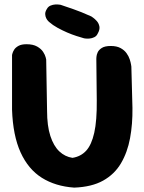

<svg xmlns="http://www.w3.org/2000/svg" viewBox="-20 -854 660 877"><path d="M319 3Q233 -3 171 -42Q109 -81 74 -158Q39 -235 35 -353V-603Q35 -603 37 -610.5Q39 -618 45 -627.5Q51 -637 64.5 -644.5Q78 -652 101 -652Q131 -652 149.5 -641.5Q168 -631 177 -617Q186 -603 188.5 -592.5Q191 -582 191 -582L195 -348Q195 -279 210 -233Q225 -187 251 -162.5Q277 -138 311 -133Q349 -139 373.5 -165.5Q398 -192 410.5 -247.5Q423 -303 422 -396L420 -585Q420 -585 420.5 -594Q421 -603 426 -614.5Q431 -626 445 -635Q459 -644 486 -644Q513 -644 530.5 -634.5Q548 -625 558 -611Q568 -597 572.5 -583Q577 -569 578.5 -559.5Q580 -550 580 -550L585 -361Q586 -287 574 -222.5Q562 -158 532.5 -108Q503 -58 451 -29Q399 0 319 3ZM364 -679Q350 -683 329.5 -689.5Q309 -696 287 -705.5Q265 -715 243 -727Q221 -739 204 -754Q204 -754 199.5 -758.5Q195 -763 191 -771Q187 -779 186.5 -789.5Q186 -800 194 -813Q200 -824 211 -828.5Q222 -833 232.5 -833.5Q243 -834 250 -833Q257 -832 257 -832Q283 -823 315.5 -812Q348 -801 397 -779Q397 -779 405 -773.5Q413 -768 422 -758Q431 -748 434 -733.5Q437 -719 426 -700Q421 -689 410.5 -684Q400 -679 389.5 -678Q379 -677 371.5 -678Q364 -679 364 -679Z"/></svg>

Font: Sour Gummy
Style: Bold
Weight: 700
Designer: Stefie Justprince
Foundry: Eifetstype
Version: Version 1.000